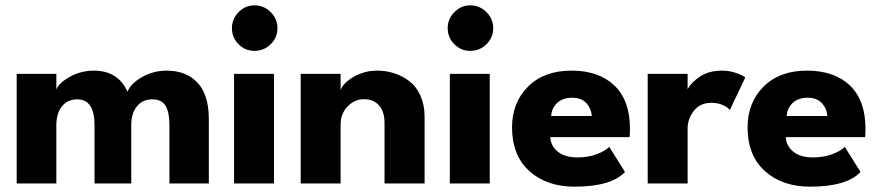

<svg xmlns="http://www.w3.org/2000/svg" viewBox="-20 -687 3298 719"><path d="M604.5 -422.5Q677.5 -422.5 719.8 -377.2Q762 -332 762 -241V0H614.5V-218.5Q614.5 -266 600.2 -290.5Q586 -315 549.5 -315Q514 -315 492.8 -288.8Q471.5 -262.5 471.5 -218.5V0H334V-218.5Q334 -315 269 -315Q233.5 -315 212.2 -289Q191 -263 191 -218.5V0H42.5V-410.5H191V-352Q201 -377 242.2 -399.8Q283.5 -422.5 331.5 -422.5Q422 -422.5 457.5 -343.5Q468.5 -373 510.8 -397.8Q553 -422.5 604.5 -422.5Z M933 -496.5Q898 -496.5 873.2 -521.5Q848.5 -546.5 848.5 -581.5Q848.5 -616 873.5 -641.5Q898.5 -667 933 -667Q968 -667 993.5 -641.8Q1019 -616.5 1019 -581.5Q1019 -546.5 993.8 -521.5Q968.5 -496.5 933 -496.5ZM856.5 0V-410.5H1006V0Z M1392.5 -422.5Q1426 -422.5 1456.8 -412.5Q1487.5 -402.5 1513.2 -382.8Q1539 -363 1554.5 -328.8Q1570 -294.5 1570 -250.5V0H1420V-226Q1420 -269.5 1399.2 -292.5Q1378.5 -315.5 1343 -315.5Q1308 -315.5 1281.8 -288.5Q1255.5 -261.5 1255.5 -220.5V0H1106V-410.5H1255.5V-349.5Q1264.5 -376 1304.5 -399.2Q1344.5 -422.5 1392.5 -422.5Z M1741 -496.5Q1706 -496.5 1681.2 -521.5Q1656.5 -546.5 1656.5 -581.5Q1656.5 -616 1681.5 -641.5Q1706.5 -667 1741 -667Q1776 -667 1801.5 -641.8Q1827 -616.5 1827 -581.5Q1827 -546.5 1801.8 -521.5Q1776.5 -496.5 1741 -496.5ZM1664.5 0V-410.5H1814V0Z M2040.5 -173.5Q2043 -139 2069.8 -118.2Q2096.5 -97.5 2142 -97.5Q2182 -97.5 2213.8 -109.2Q2245.5 -121 2261.5 -137L2320.5 -43Q2268.5 12 2132 12Q2027 12 1962.2 -46.5Q1897.5 -105 1897.5 -210Q1897.5 -302.5 1957.2 -362.5Q2017 -422.5 2120 -422.5Q2222.5 -422.5 2280.8 -366.8Q2339 -311 2339 -205.5Q2339 -180 2337.5 -173.5ZM2196 -252.5Q2194.5 -280 2176 -300.5Q2157.5 -321 2122.5 -321Q2086.5 -321 2066 -301Q2045.5 -281 2044 -252.5Z M2555 0H2405.5V-410.5H2555V-352.5Q2567.5 -377.5 2600.8 -400Q2634 -422.5 2684 -422.5Q2710 -422.5 2734.2 -414.5Q2758.5 -406.5 2771 -397L2713 -275Q2705 -285.5 2686.5 -293.8Q2668 -302 2644 -302Q2601.5 -302 2578.2 -271.8Q2555 -241.5 2555 -206.5Z M2922.5 -173.5Q2925 -139 2951.8 -118.2Q2978.5 -97.5 3024 -97.5Q3064 -97.5 3095.8 -109.2Q3127.5 -121 3143.5 -137L3202.5 -43Q3150.5 12 3014 12Q2909 12 2844.2 -46.5Q2779.5 -105 2779.5 -210Q2779.5 -302.5 2839.2 -362.5Q2899 -422.5 3002 -422.5Q3104.5 -422.5 3162.8 -366.8Q3221 -311 3221 -205.5Q3221 -180 3219.5 -173.5ZM3078 -252.5Q3076.5 -280 3058 -300.5Q3039.5 -321 3004.5 -321Q2968.5 -321 2948 -301Q2927.5 -281 2926 -252.5Z"/></svg>

Font: League Spartan
Style: Bold
Weight: 700
Foundry: The League of Moveable Type
Version: Version 2.002